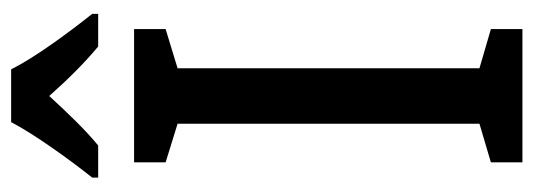

<svg xmlns="http://www.w3.org/2000/svg" viewBox="-334 -646 980 353"><g transform="rotate(-90 156.5 -470.0)"><path d="M205 -940H108C86 -898 41 -835 6 -791V-780H65C92 -802 124 -835 156 -870C187 -835 218 -804 247 -780H307V-791C272 -835 227 -896 205 -940ZM279 0V-58L207 -79V-634L279 -656V-714H34V-656L105 -634V-79L34 -58V0Z"/></g></svg>

Font: Noto Sans Arabic Cond Med
Style: Regular
Weight: 500
Width: 3
Designer: Monotype Design Team, Nadine Chahine, Nizar Qandah and Khaled Hosny
Foundry: Monotype Imaging Inc.
Version: Version 2.012